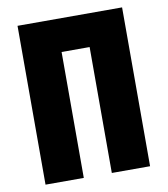

<svg xmlns="http://www.w3.org/2000/svg" viewBox="-81 -782 742 850"><g transform="rotate(-10 290.5 -357.0)"><path d="M227 0V-566H353V0H525V-714H55V0Z"/></g></svg>

Font: Noto Sans Display Condensed Black
Style: Regular
Weight: 900
Width: 3
Designer: Monotype Design team
Foundry: Monotype Imaging Inc.
Version: 1.000